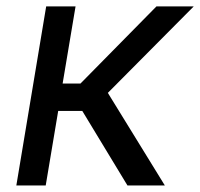

<svg xmlns="http://www.w3.org/2000/svg" viewBox="-20 -565 610 585"><path d="M29.8 0H119.3L157.3 -226.9H230.8L368.3 0H482.2L308.6 -282L570.3 -545.5H456.7L225.1 -310.4H170.8L210.2 -545.5H120.7Z"/></svg>

Font: Margiela Sans Text
Style: Italic
Weight: 400
Italic angle: -9.39999°
Designer: Stefan Endress, Andreas Faust
Version: Version 1.100;FEAKit 1.0